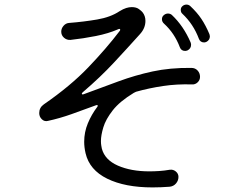

<svg xmlns="http://www.w3.org/2000/svg" viewBox="-20 -793 1040 837"><path d="M893 -644Q895 -638 895 -635Q895 -618 879 -610Q873 -608 870 -608Q853 -608 847 -624Q823 -688 775 -733Q768 -739 768 -750Q768 -759 774 -765Q782 -773 793 -773Q802 -773 809 -767Q839 -739 858 -710.5Q877 -682 893 -644ZM814 -497Q831 -497 841.5 -485.5Q852 -474 852 -458Q852 -444 841.5 -434Q831 -424 817 -425Q751 -427 690.5 -418Q630 -409 573 -393L563 -388Q502 -351 471.5 -312Q441 -273 430.5 -238Q420 -203 420 -178Q420 -167 421.5 -158.5Q423 -150 424 -145Q437 -96 494 -71Q551 -46 631 -46Q652 -46 674.5 -47.5Q697 -49 720 -53Q735 -55 746.5 -45.5Q758 -36 758 -22Q758 -6 747.5 6.5Q737 19 720 21Q681 24 645 24Q525 24 447.5 -14Q370 -52 353 -125Q347 -151 347 -175Q347 -217 363 -255.5Q379 -294 404 -327Q406 -329 406 -332Q406 -337 398 -334Q344 -314 292 -295.5Q240 -277 189 -266Q174 -262 162.5 -273Q151 -284 151 -300Q151 -324 171 -338Q287 -418 365 -499.5Q443 -581 501 -657Q504 -660 504 -663Q504 -670 494 -665Q453 -647 398 -636Q343 -625 287 -619Q271 -618 259 -628.5Q247 -639 247 -655Q247 -669 257 -680.5Q267 -692 281 -693Q345 -698 403.5 -708Q462 -718 501 -744Q517 -754 530 -758Q543 -762 554 -762Q574 -762 585.5 -753.5Q597 -745 601 -740Q614 -724 614 -702Q614 -670 590 -644Q538 -586 477.5 -521Q417 -456 341 -391Q336 -387 337 -383.5Q338 -380 344 -382Q425 -412 497 -438.5Q569 -465 645 -481.5Q721 -498 814 -497ZM695 -690Q686 -698 686 -709Q686 -719 692 -725Q701 -734 712 -734Q722 -734 729 -728Q780 -680 811 -608Q813 -602 813 -598Q813 -581 797 -573Q791 -571 787 -571Q770 -571 764 -587Q741 -648 695 -690Z"/></svg>

Font: Kiwi Maru
Style: Regular
Weight: 400
Designer: Hiroki-Chan
Version: Version 1.100